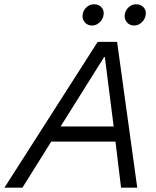

<svg xmlns="http://www.w3.org/2000/svg" viewBox="-78 -869 722 889"><path d="M-57.5 0 374.2 -675H464.2L557.5 0H482.5L456.7 -213.3H159.2L25.8 0ZM202.5 -283.3H448.3L407.5 -605H404.2ZM543.3 -750.8Q520.8 -750.8 507.9 -767.9Q495 -785 500.8 -807.5Q505 -825 519.6 -837.1Q534.2 -849.2 551.7 -849.2Q575.8 -849.2 588.8 -832.9Q601.7 -816.7 595 -792.5Q590 -775 575.4 -762.9Q560.8 -750.8 543.3 -750.8ZM348.3 -750.8Q325.8 -750.8 312.9 -767.9Q300 -785 305.8 -807.5Q310 -825 324.6 -837.1Q339.2 -849.2 356.7 -849.2Q380.8 -849.2 393.8 -832.9Q406.7 -816.7 400 -792.5Q395 -775 380.4 -762.9Q365.8 -750.8 348.3 -750.8Z"/></svg>

Font: Funnel Sans Light
Style: Italic
Weight: 300
Italic angle: -14.036°
Designer: NORD ID, Kristian Moeller
Foundry: Dicotype
Version: Version 1.000